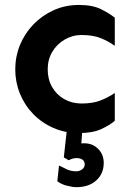

<svg xmlns="http://www.w3.org/2000/svg" viewBox="-20 -526 520 780"><path d="M300.8 14.6Q245.1 14.6 197.8 -5.9Q150.4 -26.4 115.2 -62.5Q80.1 -98.6 61 -145.5Q42 -192.4 42 -244.1Q42 -295.9 61 -342.8Q80.1 -389.6 115.2 -426.3Q150.4 -462.9 197.8 -484.4Q245.1 -505.9 300.8 -505.9Q356.4 -505.9 391.1 -488.3Q425.8 -470.7 446.3 -454.1V-339.8Q420.9 -358.4 389.2 -371.1Q357.4 -383.8 311.5 -383.8Q274.4 -383.8 242.7 -365.2Q210.9 -346.7 192.4 -315.4Q173.8 -284.2 173.8 -244.1Q173.8 -204.1 191.4 -172.9Q209 -141.6 240.7 -123.5Q272.5 -105.5 311.5 -105.5Q357.4 -105.5 389.2 -118.2Q420.9 -130.9 446.3 -148.4V-35.2Q425.8 -17.6 391.1 -1.5Q356.4 14.6 300.8 14.6ZM290 234.4Q275.4 234.4 252 228.5Q228.5 222.7 212.9 210L219.7 146.5Q235.4 154.3 252 162.1Q268.6 169.9 290 169.9Q302.7 169.9 313.5 162.1Q324.2 154.3 324.2 141.6Q324.2 128.9 314.9 122.6Q305.7 116.2 291 116.2Q284.2 116.2 276.4 118.2Q268.6 120.1 258.8 125L239.3 113.3L252 -2H314.5L310.5 56.6Q350.6 52.7 376 76.2Q401.4 99.6 401.4 135.7Q401.4 179.7 371.1 207Q340.8 234.4 290 234.4Z"/></svg>

Font: Sen
Style: Bold
Weight: 700
Designer: Kosal Sen, Philatype
Foundry: Philatype
Version: Version 2.000;gftools[0.9.31]